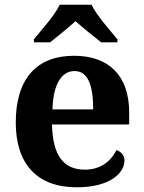

<svg xmlns="http://www.w3.org/2000/svg" viewBox="-20 -786 612 816"><path d="M124 -619V-606H193C221 -628 271 -669 301 -696C331 -669 382 -628 410 -606H479V-619C448 -657 390 -721 369 -766H234C213 -721 155 -657 124 -619ZM306 10C450 10 509 -52 509 -104C509 -126 494 -142 475 -148C452 -102 409 -65 341 -65C251 -65 204 -123 201 -257H529V-308C529 -467 440 -549 295 -549C137 -549 47 -453 47 -265C47 -91 136 10 306 10ZM376 -321H203C206 -427 241 -484 297 -484C354 -484 376 -423 376 -321Z"/></svg>

Font: Noto Serif Telugu
Style: Bold
Weight: 700
Designer: Jelle Bosma - Monotype Design Team
Foundry: Monotype Imaging Inc.
Version: Version 2.005